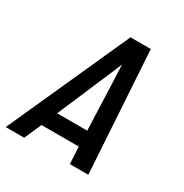

<svg xmlns="http://www.w3.org/2000/svg" viewBox="-173 -794 880 918"><g transform="rotate(30 267.0 -335.0)"><path d="M-16 0 286 -670H398L440 0H338L333 -94H127L86 0ZM330 -180 320 -447Q319 -469 318 -491.5Q317 -514 316 -537Q307 -514 297 -491.5Q287 -469 278 -447L164 -180Z"/></g></svg>

Font: Lode Dark
Style: Bold Italic
Weight: 700
Italic angle: -11°
Monospace: yes
Designer: Belleve Invis
Foundry: Belleve Invis
Version: Version 29.2.0; ttfautohint (v1.8.3)